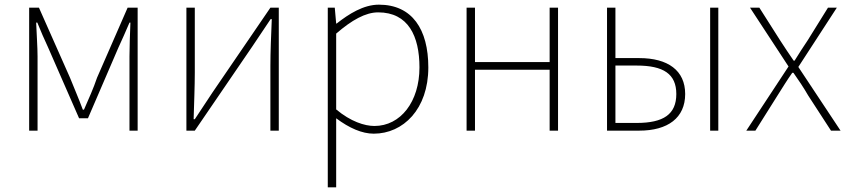

<svg xmlns="http://www.w3.org/2000/svg" viewBox="-20 -560 3638 823"><path d="M105 0H141V-318C141 -357 137 -412 135 -463H140C155 -425 170 -392 186 -357L319 -53H357L488 -357C504 -392 519 -425 535 -463H539C537 -412 535 -357 535 -318V0H570V-527H527L396 -227C381 -182 360 -136 340 -90H335C318 -136 298 -182 280 -227L147 -527H105Z M779 0H815L1063 -363L1140 -478H1145C1142 -407 1139 -336 1139 -277V0H1175V-527H1139L891 -164C869 -131 837 -82 815 -49H810C812 -120 815 -191 815 -249V-527H779Z M1421 -416C1488 -474 1547 -507 1601 -507C1730 -507 1778 -405 1778 -271C1778 -124 1697 -20 1585 -20C1543 -20 1483 -39 1421 -91ZM1385 243H1421V-53C1477 -11 1532 13 1582 13C1708 13 1816 -92 1816 -271C1816 -434 1747 -540 1604 -540C1538 -540 1475 -500 1423 -459H1421L1415 -527H1385Z M1980 0H2016V-261H2336V0H2372V-527H2336V-294H2016V-527H1980Z M2582 0H2720C2843 0 2917 -55 2917 -157C2917 -258 2843 -311 2720 -311H2618V-527H2582ZM2618 -33V-279H2709C2824 -279 2879 -243 2879 -157C2879 -70 2824 -33 2709 -33ZM3024 0H3059V-527H3024Z M3179 0H3218L3313 -151C3334 -184 3354 -217 3376 -248H3381C3403 -217 3425 -184 3444 -151L3542 0H3583L3402 -273L3567 -527H3529L3442 -387C3422 -358 3405 -330 3386 -300H3382C3362 -330 3342 -358 3324 -387L3235 -527H3195L3360 -275Z"/></svg>

Font: Noto Sans CJK JP Thin
Style: Regular
Weight: 250
Designer: Ryoko NISHIZUKA (kana & ideographs); Paul D. Hunt (Latin, Greek & Cyrillic); Wenlong ZHANG (bopomofo); Sandoll Communica
Foundry: Adobe Systems Incorporated
Version: Version 1.004;PS 1.004;hotconv 1.0.82;makeotf.lib2.5.63406